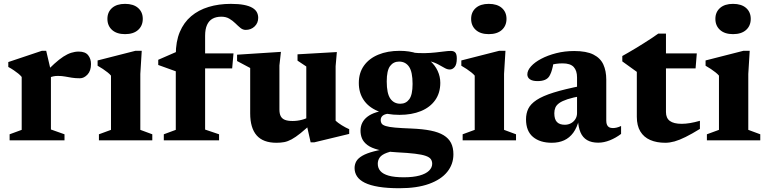

<svg xmlns="http://www.w3.org/2000/svg" viewBox="-20 -744 4070 1018"><path d="M397.5 -470.5Q432 -470.5 447.2 -451.5Q462.5 -432.5 462.5 -404.5Q462.5 -368.5 444 -348.8Q425.5 -329 404 -329Q379.5 -329 361 -332Q342.5 -335 325.2 -338.2Q308 -341.5 286.5 -341.5Q274 -341.5 263 -339.2Q252 -337 241.8 -332Q231.5 -327 220.5 -318.5L207.5 -345.5Q241 -381.5 267.5 -405.5Q294 -429.5 316 -443.8Q338 -458 357.8 -464.2Q377.5 -470.5 397.5 -470.5ZM250 -367.5V-57.5L322 -32V0H31V-32L95 -55.5V-336Q87.5 -345.5 76.8 -354Q66 -362.5 53 -371.5Q40 -380.5 24 -389V-415L201.5 -474.5H225Z M643 -563Q599 -563 574.2 -585.2Q549.5 -607.5 549.5 -644Q549.5 -680 574.2 -701.8Q599 -723.5 643 -723.5Q687.5 -723.5 712.2 -701.8Q737 -680 737 -644Q737 -607.5 712.2 -585.2Q687.5 -563 643 -563ZM731.5 -474.5 724 -352V-55.5L787.5 -32V0H504.5V-32L568.5 -55.5V-343Q562 -351 550.8 -360Q539.5 -369 525.8 -378.2Q512 -387.5 497.5 -395.5V-423.5L697.5 -474.5Z M954.5 -381.5 912 -366 819 -399.5V-427L920 -471L990 -461H1218L1211 -381.5ZM1067.5 -57 1141.5 -32V0H848.5V-32L912 -55.5V-454Q912 -523.5 933.2 -574.2Q954.5 -625 993.5 -658Q1032.5 -691 1086 -707.2Q1139.5 -723.5 1204 -723.5Q1245.5 -723.5 1273.5 -718Q1301.5 -712.5 1318.2 -702.5Q1335 -692.5 1342 -679Q1349 -665.5 1349 -649.5Q1349 -622 1330 -603.8Q1311 -585.5 1282.5 -585.5Q1267.5 -585.5 1254.5 -596.2Q1241.5 -607 1227.5 -620.8Q1213.5 -634.5 1195.8 -645Q1178 -655.5 1153.5 -655.5Q1126.5 -655.5 1107.2 -645Q1088 -634.5 1077.8 -612Q1067.5 -589.5 1067.5 -554Z M1461.5 -163.5Q1461.5 -141 1468.5 -127.8Q1475.5 -114.5 1490.8 -108.5Q1506 -102.5 1531.5 -102.5Q1556.5 -102.5 1580.5 -108.8Q1604.5 -115 1622 -126L1638.5 -95.5Q1600.5 -59.5 1573.8 -38Q1547 -16.5 1526.2 -5.2Q1505.5 6 1486.8 9.5Q1468 13 1446 13Q1375 13 1340.8 -26.2Q1306.5 -65.5 1306.5 -143V-383.5L1237 -420.5V-454L1469.5 -469L1461.5 -397ZM1627 10.5 1604 -92V-391.5L1557.5 -422.5V-456L1766 -468L1759.5 -393V-104Q1764.5 -99 1773 -92.8Q1781.5 -86.5 1791.5 -80.2Q1801.5 -74 1811.8 -68.5Q1822 -63 1831.5 -59V-34L1647 10.5Z M2098 254Q2033.5 254 1988 246.5Q1942.5 239 1914.2 225Q1886 211 1873 191.2Q1860 171.5 1860 147Q1860 127.5 1869.2 111.2Q1878.5 95 1901.2 81.8Q1924 68.5 1963.8 58.2Q2003.5 48 2064.5 40.5L2112 40V49.5Q2060 55.5 2032 65.8Q2004 76 1993.5 90.8Q1983 105.5 1983 124.5Q1983 147 1997 163Q2011 179 2041.2 187.5Q2071.5 196 2120.5 196Q2170.5 196 2204.2 186.8Q2238 177.5 2254.8 161Q2271.5 144.5 2271.5 124.5Q2271.5 110 2264.2 99.8Q2257 89.5 2237.2 82.5Q2217.5 75.5 2180.5 71Q2143.5 66.5 2084 63.5Q2024.5 60 1986.5 50.2Q1948.5 40.5 1927.8 24.8Q1907 9 1899 -10.8Q1891 -30.5 1891.5 -53.5Q1892.5 -98 1928.5 -125.5Q1964.5 -153 2038.5 -161L2051.5 -143Q2021.5 -140.5 2010 -131.5Q1998.5 -122.5 1998.5 -107Q1998.5 -96 2003.8 -88.5Q2009 -81 2025.2 -75.8Q2041.5 -70.5 2074.5 -67.5Q2107.5 -64.5 2162.5 -62.5Q2222 -60 2264 -51.5Q2306 -43 2332.5 -26.8Q2359 -10.5 2371.5 14.2Q2384 39 2384 74Q2384 127 2351.2 167.5Q2318.5 208 2254.8 231Q2191 254 2098 254ZM2098.5 -135Q2030 -135 1981.5 -155.8Q1933 -176.5 1907.8 -214.5Q1882.5 -252.5 1882.5 -304Q1882.5 -358 1909.8 -396Q1937 -434 1985.8 -454.2Q2034.5 -474.5 2099 -474.5Q2151.5 -474.5 2191.8 -460.5Q2232 -446.5 2259.2 -422.5Q2286.5 -398.5 2300.5 -368.2Q2314.5 -338 2314.5 -305Q2314.5 -251.5 2287.5 -213.2Q2260.5 -175 2211.8 -155Q2163 -135 2098.5 -135ZM2102.5 -194Q2132.5 -194 2150 -217.8Q2167.5 -241.5 2167.5 -299Q2167.5 -363 2148.8 -390.2Q2130 -417.5 2096 -417.5Q2066 -417.5 2048.2 -393.8Q2030.5 -370 2030.5 -312Q2030.5 -248.5 2049.5 -221.2Q2068.5 -194 2102.5 -194ZM2174.5 -428 2162 -465.5Q2200 -461.5 2231.5 -462.2Q2263 -463 2288.8 -465.8Q2314.5 -468.5 2334.8 -471.2Q2355 -474 2370.5 -474Q2386.5 -474 2394.2 -465.2Q2402 -456.5 2402 -434Q2402 -402.5 2390.8 -389Q2379.5 -375.5 2365 -375.5Q2351 -375.5 2336.8 -384Q2322.5 -392.5 2302.2 -403.2Q2282 -414 2251.5 -421.8Q2221 -429.5 2174.5 -428Z M2571.5 -563Q2527.5 -563 2502.8 -585.2Q2478 -607.5 2478 -644Q2478 -680 2502.8 -701.8Q2527.5 -723.5 2571.5 -723.5Q2616 -723.5 2640.8 -701.8Q2665.5 -680 2665.5 -644Q2665.5 -607.5 2640.8 -585.2Q2616 -563 2571.5 -563ZM2660 -474.5 2652.5 -352V-55.5L2716 -32V0H2433V-32L2497 -55.5V-343Q2490.5 -351 2479.2 -360Q2468 -369 2454.2 -378.2Q2440.5 -387.5 2426 -395.5V-423.5L2626 -474.5Z M3065.5 -289.5 3064.5 -235.5Q3018 -227.5 2989.2 -218Q2960.5 -208.5 2945.2 -197.5Q2930 -186.5 2924.5 -173.2Q2919 -160 2919 -143.5Q2919 -111.5 2933 -97Q2947 -82.5 2974.5 -82.5Q2993 -82.5 3007.8 -90.8Q3022.5 -99 3031 -113Q3039.5 -127 3039.5 -144V-333.5Q3039.5 -369.5 3021.8 -388.8Q3004 -408 2963 -408Q2944 -408 2927.2 -405.5Q2910.5 -403 2897 -398.5L2919 -435Q2915 -409 2911 -391.2Q2907 -373.5 2902.5 -361.2Q2898 -349 2892.5 -340Q2884 -326.5 2868.2 -320.2Q2852.5 -314 2830 -314Q2803.5 -314 2789.8 -323.5Q2776 -333 2776 -349.5Q2776 -370.5 2795.5 -392.2Q2815 -414 2849.5 -432.2Q2884 -450.5 2929 -462Q2974 -473.5 3024.5 -473.5Q3089 -473.5 3126.2 -454.8Q3163.5 -436 3179 -402Q3194.5 -368 3194.5 -322V-104Q3194.5 -90.5 3198.5 -81.8Q3202.5 -73 3210.2 -69Q3218 -65 3230 -65Q3239 -65 3249.8 -67.5Q3260.5 -70 3273 -76V-34Q3245.5 -13 3213.8 -0.2Q3182 12.5 3152 12.5Q3116 12.5 3092.8 -1.2Q3069.5 -15 3058 -41.8Q3046.5 -68.5 3044.5 -107L3050 -110Q3039.5 -67.5 3019.5 -40.2Q2999.5 -13 2971 0Q2942.5 13 2906 13Q2843 13 2806 -18Q2769 -49 2769 -111.5Q2769 -142.5 2781 -167.5Q2793 -192.5 2825 -213.8Q2857 -235 2915.2 -253.2Q2973.5 -271.5 3065.5 -289.5Z M3511 -150Q3511 -118 3531.5 -102.8Q3552 -87.5 3594.5 -87.5Q3615 -87.5 3639 -91.5Q3663 -95.5 3691 -103.5V-60.5Q3648 -34 3615.2 -17.8Q3582.5 -1.5 3556.5 5.8Q3530.5 13 3507.5 13Q3461.5 13 3427.5 -1.8Q3393.5 -16.5 3375 -47.2Q3356.5 -78 3356.5 -124.5V-363L3279.5 -418.5V-447Q3294 -455 3312.5 -465.8Q3331 -476.5 3351.8 -489Q3372.5 -501.5 3393.5 -514.8Q3414.5 -528 3434.2 -541Q3454 -554 3470.5 -566H3511V-449ZM3448 -381.5 3449 -461H3674.5L3668 -381.5Z M3866.5 -563Q3822.5 -563 3797.8 -585.2Q3773 -607.5 3773 -644Q3773 -680 3797.8 -701.8Q3822.5 -723.5 3866.5 -723.5Q3911 -723.5 3935.8 -701.8Q3960.5 -680 3960.5 -644Q3960.5 -607.5 3935.8 -585.2Q3911 -563 3866.5 -563ZM3955 -474.5 3947.5 -352V-55.5L4011 -32V0H3728V-32L3792 -55.5V-343Q3785.5 -351 3774.2 -360Q3763 -369 3749.2 -378.2Q3735.5 -387.5 3721 -395.5V-423.5L3921 -474.5Z"/></svg>

Font: Newsreader
Style: Bold
Weight: 700
Designer: Hugues Gentile
Foundry: Production Type
Version: Version 1.003